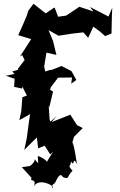

<svg xmlns="http://www.w3.org/2000/svg" viewBox="-20 -770 640 1021"><path d="M573 -592 575 -686 577 -729 557 -682 458 -733 477 -709 402 -734 332 -687 289 -681 272 -726 269 -730 223 -699 158 -750 130 -712 123 -688C108 -653 93 -617 77 -583L146 -562L86 -469L98 -477L111 -451L76 -405L75 -356L123 -262L99 -253L93 -178L83 -131L140 -163L134 -122L122 -33L109 27L176 -39L183 19L254 -10L259 -24L275 -45L244 -134L239 -208L242 -199L262 -283L246 -293L259 -330L224 -370L215 -417L227 -490L280 -478L262 -552L238 -610L291 -580L362 -591L423 -598L449 -569L476 -628L511 -603L539 -578ZM359 -325 386 -345 360 -392 307 -419 254 -398 249 -399 214 -388 114 -387 100 -406 45 -390 57 -377 11 -367 58 -351 55 -308 97 -299 110 -359 188 -289 195 -335 240 -293 289 -357 363 -358ZM183 98C145 61 188 76 139 113L96 119L148 176C134 200 178 174 160 222C183 174 270 215 262 231C243 216 279 202 274 199C297 152 304 156 315 172C352 186 333 168 366 138C334 103 358 120 357 88C379 124 363 55 390 102C383 77 379 18 365 -14L374 -43L420 -89L389 -105L354 -160L255 -121L280 -152L218 -95L205 -15L247 51C281 17 245 57 223 104C243 111 239 80 181 59Z"/></svg>

Font: Asimov Aggro
Style: Medium
Weight: 500
Designer: Google
Version: Version 2.000980; 2014